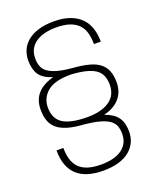

<svg xmlns="http://www.w3.org/2000/svg" viewBox="-147 -876 798 974"><g transform="rotate(-20 252.0 -389.0)"><path d="M242 10Q52 10 52 -168H89Q89 -135 96.5 -108Q104 -81 121.5 -62Q139 -43 168.5 -33Q198 -23 242 -23Q273 -23 300.5 -29Q328 -35 349 -48.5Q370 -62 382 -83Q394 -104 394 -134Q394 -159 386.5 -177.5Q379 -196 360 -209Q341 -222 309.5 -230.5Q278 -239 230 -244Q179 -247 144 -257Q109 -267 87.5 -284.5Q66 -302 56.5 -328Q47 -354 47 -390Q47 -492 163 -523Q112 -539 92.5 -568.5Q73 -598 73 -645Q73 -674 84 -700Q95 -726 118 -745.5Q141 -765 176.5 -776.5Q212 -788 262 -788Q312 -788 348 -775Q384 -762 407 -739Q430 -716 441 -683Q452 -650 452 -610H415Q415 -643 408 -669.5Q401 -696 383.5 -715Q366 -734 336.5 -744.5Q307 -755 262 -755Q230 -755 202.5 -748.5Q175 -742 154.5 -728.5Q134 -715 122 -694Q110 -673 110 -643Q110 -618 117.5 -599Q125 -580 144 -567Q163 -554 194 -545.5Q225 -537 273 -533Q324 -529 359 -519.5Q394 -510 415.5 -493Q437 -476 447 -450Q457 -424 457 -388Q457 -338 427.5 -303.5Q398 -269 341 -255Q390 -238 410.5 -209Q431 -180 431 -132Q431 -102 419.5 -76.5Q408 -51 385 -31.5Q362 -12 326 -1Q290 10 242 10ZM261 -273Q332 -273 376 -302Q420 -331 420 -390Q420 -449 380 -474.5Q340 -500 251 -505Q163 -505 124 -471.5Q85 -438 85 -387Q85 -327 126.5 -300Q168 -273 261 -273Z"/></g></svg>

Font: Tanohe Sans ExtraLight
Style: Regular
Weight: 250
Designer: Village Type and Design LLC & Cristiano Sobral
Foundry: Cooper Hewitt Smithsonian Design Museum
Version: Version 1.00;September 29, 2021;FontCreator 13.0.0.2655 64-b